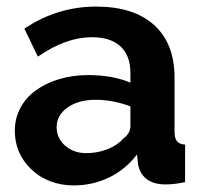

<svg xmlns="http://www.w3.org/2000/svg" viewBox="-20 -553 616 583"><path d="M396 -84 399 -55Q404 -26 425 -9.5Q446 7 483 7Q510 7 542 0V-114Q525 -115 517.5 -124Q510 -133 510 -154V-317Q510 -421 448 -477Q386 -533 272 -533Q154 -533 54 -466L95 -381Q180 -440 259 -440Q316 -440 346 -412Q376 -384 376 -332V-302Q322 -325 248 -325Q200 -325 159 -312.5Q118 -300 88 -278Q58 -256 41.5 -224.5Q25 -193 25 -156Q25 -86 76 -38Q100 -15 133 -2.5Q166 10 204 10Q261 10 311 -14Q361 -38 396 -84ZM152 -167Q152 -203 185 -226.5Q218 -250 270 -250Q323 -250 376 -230V-170Q376 -148 354 -132Q337 -112 306.5 -100Q276 -88 242 -88Q204 -88 178 -110.5Q152 -133 152 -167Z"/></svg>

Font: RT Raleway Bold
Style: Regular
Weight: 400
Designer: Matt McInerney, Pablo Impallari, Rodrigo Fuenzalida — Edited by Milan Moffatt in April 2016
Foundry: Matt McInerney, Pablo Impallari, Rodrigo Fuenzalida — Edited by Milan Moffatt in April 2016
Version: Version 3.001